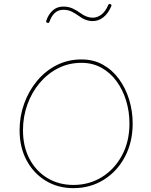

<svg xmlns="http://www.w3.org/2000/svg" viewBox="-20 -974 785 995"><path d="M360.4 1Q279.8 1 216.8 -37.4Q153.8 -75.7 117.7 -143.3Q81.5 -210.9 81.5 -299.3Q81.5 -371.1 105.2 -437Q128.9 -502.9 171.9 -554.7Q214.8 -606.4 273.4 -636.2Q332 -666 402.3 -666Q464.8 -666 513.9 -638.4Q563 -610.8 597.2 -563.7Q631.3 -516.6 649.4 -457.3Q667.5 -397.9 667.5 -334Q667.5 -237.3 627.4 -161.6Q587.4 -85.9 517.8 -42.5Q448.2 1 360.4 1ZM360.4 -15.6Q442.9 -15.6 508.5 -56.6Q574.2 -97.7 612.5 -169.4Q650.9 -241.2 650.9 -334Q650.9 -396 633.5 -452.6Q616.2 -509.3 583.7 -553.5Q551.3 -597.7 505.4 -623Q459.5 -648.4 402.3 -648.4Q336.4 -648.4 281.2 -620.4Q226.1 -592.3 185.1 -543.5Q144 -494.6 121.6 -431.6Q99.1 -368.7 99.1 -299.3Q99.1 -214.8 132.8 -150.9Q166.5 -86.9 225.6 -51.3Q284.7 -15.6 360.4 -15.6ZM225.6 -855.5Q217.3 -858.4 219.7 -866.2Q230 -897.9 252.2 -918.9Q274.4 -939.9 308.1 -939.9Q335.4 -939.9 356.9 -929.9Q378.4 -919.9 396.5 -906.2Q429.2 -882.3 460.4 -882.3Q483.4 -882.3 504.6 -897.7Q525.9 -913.1 541 -948.2Q544.4 -956.1 552.2 -952.6Q560.1 -949.2 556.6 -941.4Q540 -903.3 515.1 -884Q490.2 -864.7 460.4 -864.7Q423.3 -864.7 386.7 -892.6Q369.1 -905.3 350.6 -914.3Q332 -923.3 308.1 -923.3Q281.7 -923.3 263.9 -906.7Q246.1 -890.1 236.3 -861.3Q233.4 -853 225.6 -855.5Z"/></svg>

Font: Mikhak Thin
Style: Regular
Weight: 100
Designer: Amin Abedi
Version: Version 3.3